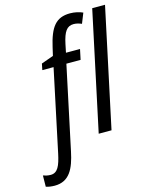

<svg xmlns="http://www.w3.org/2000/svg" viewBox="-259 -856 932 1187"><g transform="rotate(-15 207.5 -262.5)"><path d="M286 0H368L530 -760H448ZM-59 240C35 240 70 167 92 62L205 -470H296L310 -536H220L231 -589C247 -665 268 -695 311 -695C329 -695 346 -690 362 -683L388 -748C367 -758 336 -765 307 -765C216 -765 177 -713 149 -590L137 -538L59 -510L51 -470H123L12 54C-4 128 -21 169 -66 169C-84 169 -100 165 -114 160L-115 232C-99 237 -80 240 -59 240Z"/></g></svg>

Font: Noto Sans Display SemiCondensed
Style: Italic
Weight: 400
Width: 4
Italic angle: -12°
Designer: Monotype Design Team
Foundry: Monotype Imaging Inc.
Version: Version 1.900